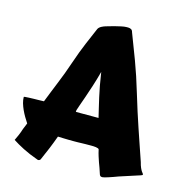

<svg xmlns="http://www.w3.org/2000/svg" viewBox="-110 -825 915 957"><g transform="rotate(15 347.5 -346.0)"><path d="M32.7 -35.6Q39.1 -48.3 45.9 -64.2Q52.7 -80.1 58.6 -98.6L71.8 -130.9Q63 -144 54 -159.4Q44.9 -174.8 37.6 -190.9Q30.3 -207 25.6 -223.1Q21 -239.3 21 -254.4Q21 -255.4 28.6 -256.1Q36.1 -256.8 47.6 -257.3Q59.1 -257.8 72.5 -258.1Q85.9 -258.3 97.4 -258.5Q108.9 -258.8 116.5 -259Q124 -259.3 124 -259.3Q135.3 -288.6 146 -314.9Q156.7 -341.3 167.5 -368.2Q178.2 -395 189 -423.1Q199.7 -451.2 210.4 -483.4Q231 -543.9 250.5 -589.8Q270 -635.7 287.1 -675.3Q289.1 -680.2 293.7 -684.3Q298.3 -688.5 303.7 -691.4Q309.1 -694.3 314.2 -696.3Q319.3 -698.2 322.3 -699.2Q324.2 -699.7 337.2 -703.6Q350.1 -707.5 366.7 -711.9Q383.3 -716.3 399.7 -719.7Q416 -723.1 425.8 -723.1H434.6Q442.4 -723.1 449.5 -719.5Q456.5 -715.8 459 -705.1Q482.4 -645 509 -574Q535.6 -502.9 561 -417.5Q574.7 -371.6 587.9 -330.6Q601.1 -289.6 614.3 -250.5Q627.4 -211.4 640.9 -172.4Q654.3 -133.3 668.5 -91.8Q672.9 -74.2 677.5 -64Q682.1 -53.7 686 -47.9Q689.9 -42 692.4 -39.3Q694.8 -36.6 694.8 -33.7Q694.8 -30.8 685.5 -27.8L580.6 6.3Q568.8 10.7 556.6 15.1Q544.4 19.5 533.7 22.9Q522.9 26.4 514.9 28.6Q506.8 30.8 503.4 30.8H500.5Q493.7 30.8 490.7 26.6Q487.8 22.5 486.8 18.6Q481.9 2.4 477.1 -10.5Q472.2 -23.4 467.5 -36.4Q462.9 -49.3 458.3 -64Q453.6 -78.6 449.2 -98.6Q448.2 -101.1 443.8 -102.8Q439.5 -104.5 433.3 -105.5Q427.2 -106.4 420.4 -106.7Q413.6 -106.9 407.7 -106.9Q389.2 -106.9 377.7 -106.7Q366.2 -106.4 357.4 -106.2Q348.6 -106 340.6 -105.7Q332.5 -105.5 320.8 -105.5Q306.6 -105.5 291.7 -105.7Q276.9 -106 264.6 -106.4L236.8 -107.4Q224.1 -72.3 211.4 -41.5Q198.7 -10.7 184.1 22Q183.1 25.9 179.4 28.3Q175.8 30.8 171.9 30.8Q168.9 30.8 168.5 30.3Q121.1 13.2 88.9 -3.4Q56.6 -20 32.7 -35.6ZM361.8 -474.6Q350.1 -431.2 338.6 -395.8Q327.1 -360.4 317.6 -333Q308.1 -305.7 301.3 -286.9Q294.4 -268.1 291.5 -257.8V-253.4Q291.5 -250.5 291 -249.5H408.2Q402.8 -273.4 396.7 -297.9Q390.6 -322.3 384.8 -349.1Q378.9 -376 373 -406.7Q367.2 -437.5 361.8 -474.6Z"/></g></svg>

Font: Carter One
Style: Regular
Weight: 400
Designer: vernon adams
Foundry: vernon adams
Version: Version 1.000